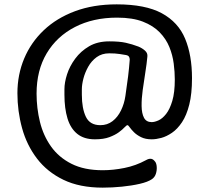

<svg xmlns="http://www.w3.org/2000/svg" viewBox="-20 -720 962 882"><path d="M518 -639Q408 -639 324.5 -596Q241 -553 194.5 -475Q148 -397 148 -290Q148 -223 163.5 -160Q179 -97 214.5 -47Q250 3 308.5 32.5Q367 62 452 62Q500 62 552 51.5Q604 41 650 16Q664 8 674 9.5Q684 11 692 22L693 23Q699 31 700 47Q701 63 696 78.5Q691 94 678 103Q659 116 622 124.5Q585 133 540 137.5Q495 142 452 142Q346 142 271.5 106Q197 70 150 8.5Q103 -53 81.5 -131Q60 -209 60 -292Q60 -377 91 -451Q122 -525 181 -581Q240 -637 324.5 -668.5Q409 -700 516 -700Q648 -700 723.5 -659Q799 -618 830.5 -542Q862 -466 862 -361Q862 -289 849.5 -239.5Q837 -190 816 -158.5Q795 -127 770 -110Q745 -93 721 -86.5Q697 -80 677 -80Q648 -80 628 -90Q608 -100 595.5 -112.5Q583 -125 576 -135Q569 -145 566 -145Q561 -145 552 -135Q543 -125 526 -112.5Q509 -100 482.5 -90Q456 -80 416 -80Q366 -80 335 -105Q304 -130 290 -176Q276 -222 276 -285V-310Q276 -341 288 -378.5Q300 -416 325.5 -450.5Q351 -485 389.5 -507.5Q428 -530 482 -530Q529 -530 558 -523.5Q587 -517 616 -506Q633 -499 646 -487.5Q659 -476 657 -460Q654 -427 647.5 -386.5Q641 -346 635.5 -306Q630 -266 630.5 -232.5Q631 -199 641.5 -179Q652 -159 677 -159Q690 -159 708 -167Q726 -175 743 -196.5Q760 -218 771.5 -256.5Q783 -295 783 -355Q783 -389 778 -428Q773 -467 758 -504Q743 -541 713.5 -571.5Q684 -602 636.5 -620.5Q589 -639 518 -639ZM441 -145Q473 -145 497 -163.5Q521 -182 536 -213Q551 -244 556 -279Q564 -333 568.5 -369.5Q573 -406 576 -446Q576 -464 560 -467Q548 -469 529 -472Q510 -475 482 -475Q448 -475 424 -457.5Q400 -440 385 -413Q370 -386 363 -358.5Q356 -331 356 -310V-285Q356 -222 374.5 -183.5Q393 -145 441 -145Z"/></svg>

Font: Winky Sans Light
Style: Regular
Weight: 300
Designer: Simon Atzbach
Foundry: typofactur
Version: Version 1.205